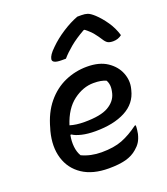

<svg xmlns="http://www.w3.org/2000/svg" viewBox="-149 -920 901 1035"><g transform="rotate(-20 301.5 -402.5)"><path d="M372 -545Q443 -545 487.5 -515Q532 -485 549.5 -440.5Q567 -396 556 -352L554 -344Q537 -273 469.5 -237.5Q402 -202 298 -202Q253 -202 219.5 -210Q186 -218 169 -230H163Q156 -195 159.5 -163Q163 -131 177 -108Q228 -84 290 -84Q361 -84 408.5 -102.5Q456 -121 506 -158H512Q512 -144 510.5 -132.5Q509 -121 507 -110Q500 -82 489 -65Q478 -48 461 -34Q434 -10 395 0.5Q356 11 297 11Q205 11 146.5 -28Q88 -67 67.5 -134.5Q47 -202 69 -287L73 -300Q95 -383 140 -437.5Q185 -492 245 -518.5Q305 -545 372 -545ZM375 -450Q315 -450 259.5 -408.5Q204 -367 176 -280Q211 -269 259 -269Q352 -269 396 -294.5Q440 -320 451 -362Q458 -389 456 -407Q454 -425 446 -438Q431 -444 415 -447Q399 -450 375 -450ZM416 -816H440Q460 -816 474.5 -811Q489 -806 511 -786Q539 -760 564.5 -723Q590 -686 603 -642Q582 -625 553 -625Q533 -625 522 -631.5Q511 -638 500 -656Q488 -675 472 -695Q456 -715 429 -736H423Q373 -708 338 -679Q303 -650 281 -624H256Q202 -624 206 -649Q208 -660 217 -673.5Q226 -687 245 -705Q280 -740 326.5 -770Q373 -800 416 -816Z"/></g></svg>

Font: Recursive Sn Csl St Med
Style: Italic
Weight: 500
Italic angle: -15°
Version: Version 1.079;hotconv 1.0.112;makeotfexe 2.5.65598; ttfautoh